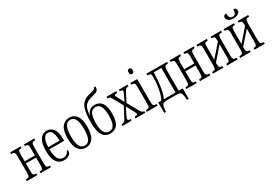

<svg xmlns="http://www.w3.org/2000/svg" viewBox="42 -1856 4401 3099"><g transform="rotate(-30 2242.0 -307.0)"><path d="M25 0V-31H35Q66 -31 80.5 -44.5Q95 -58 95 -109V-427Q95 -478 80.5 -491.5Q66 -505 35 -505H25V-536H218V-505H208Q179 -505 166.5 -492Q154 -479 154 -429V-294H344V-429Q344 -479 331.5 -492Q319 -505 290 -505H280V-536H473V-505H463Q432 -505 417.5 -491.5Q403 -478 403 -427V-109Q403 -58 417.5 -44.5Q432 -31 463 -31H473V0H280V-31H290Q319 -31 331.5 -44Q344 -57 344 -107V-255H154V-107Q154 -57 166 -44Q178 -31 208 -31H218V0Z M716 10Q632 10 583.5 -57Q535 -124 535 -266Q535 -367 557.5 -428.5Q580 -490 618.5 -518Q657 -546 706 -546Q782 -546 827 -485Q872 -424 872 -292V-263H598Q599 -150 629.5 -90.5Q660 -31 726 -31Q764 -31 791.5 -52Q819 -73 832 -109Q850 -100 850 -80Q850 -62 835.5 -41Q821 -20 791.5 -5Q762 10 716 10ZM809 -302Q808 -407 782.5 -457.5Q757 -508 707 -508Q660 -508 630.5 -458Q601 -408 598 -302Z M1124 10Q1041 10 990 -55Q939 -120 939 -268Q939 -413 990.5 -479.5Q1042 -546 1124 -546Q1180 -546 1221.5 -518Q1263 -490 1286 -429Q1309 -368 1309 -268Q1309 -124 1257.5 -57Q1206 10 1124 10ZM1124 -28Q1185 -28 1215.5 -86Q1246 -144 1246 -268Q1246 -393 1215.5 -450.5Q1185 -508 1124 -508Q1063 -508 1032.5 -450.5Q1002 -393 1002 -268Q1002 -144 1032.5 -86Q1063 -28 1124 -28Z M1579 10Q1521 10 1479.5 -20Q1438 -50 1415.5 -118.5Q1393 -187 1393 -301Q1393 -439 1413 -522.5Q1433 -606 1479 -649.5Q1525 -693 1604 -711Q1652 -722 1675.5 -729.5Q1699 -737 1707 -746Q1715 -755 1717 -770H1748Q1747 -732 1737.5 -712Q1728 -692 1698.5 -679.5Q1669 -667 1609 -653Q1544 -637 1508 -607.5Q1472 -578 1455.5 -529.5Q1439 -481 1433 -408H1436Q1454 -465 1493 -492.5Q1532 -520 1586 -520Q1671 -520 1717 -456.5Q1763 -393 1763 -255Q1763 -118 1715.5 -54Q1668 10 1579 10ZM1579 -28Q1641 -28 1671 -83.5Q1701 -139 1701 -255Q1701 -373 1671.5 -427.5Q1642 -482 1581 -482Q1517 -482 1487 -427.5Q1457 -373 1457 -255Q1457 -139 1488.5 -83.5Q1520 -28 1579 -28Z M1806 0V-31H1812Q1842 -31 1857.5 -41.5Q1873 -52 1893 -90L1991 -276L1892 -454Q1876 -484 1862 -494.5Q1848 -505 1825 -505H1818V-536H2001V-505H1990Q1963 -505 1956 -498Q1949 -491 1949 -481Q1949 -470 1970 -430L2029 -318L2079 -423Q2088 -443 2094 -457.5Q2100 -472 2100 -482Q2100 -495 2091 -500Q2082 -505 2060 -505H2049V-536H2212V-505H2208Q2181 -505 2166.5 -495.5Q2152 -486 2131 -448L2048 -288L2164 -82Q2181 -51 2194.5 -41Q2208 -31 2226 -31H2232V0H2050V-31H2061Q2087 -31 2096.5 -37.5Q2106 -44 2106 -56Q2106 -68 2080 -115L2011 -245L1946 -115Q1926 -74 1926 -58Q1926 -44 1934.5 -37.5Q1943 -31 1967 -31H1977V0Z M2361 -649Q2344 -649 2333.5 -659.5Q2323 -670 2323 -698Q2323 -726 2333.5 -736.5Q2344 -747 2361 -747Q2377 -747 2388.5 -736.5Q2400 -726 2400 -698Q2400 -670 2388.5 -659.5Q2377 -649 2361 -649ZM2262 0V-31H2272Q2303 -31 2317.5 -44.5Q2332 -58 2332 -109V-427Q2332 -478 2317.5 -491.5Q2303 -505 2272 -505H2262V-536H2391V-109Q2391 -58 2405.5 -44.5Q2420 -31 2451 -31H2461V0Z M2496 156V-39H2551Q2574 -72 2589.5 -124Q2605 -176 2614.5 -235Q2624 -294 2628 -348.5Q2632 -403 2632 -441Q2632 -479 2618.5 -492Q2605 -505 2573 -505H2563V-536H2947V-505H2937Q2906 -505 2891.5 -491.5Q2877 -478 2877 -427V-39H2952V156H2921L2914 96Q2909 56 2899.5 35.5Q2890 15 2872.5 7.5Q2855 0 2825 0H2623Q2593 0 2575.5 7.5Q2558 15 2548.5 35.5Q2539 56 2534 96L2527 156ZM2600 -39H2818V-497H2677Q2672 -377 2662.5 -291Q2653 -205 2638 -144.5Q2623 -84 2600 -39Z M2997 0V-31H3007Q3038 -31 3052.5 -44.5Q3067 -58 3067 -109V-427Q3067 -478 3052.5 -491.5Q3038 -505 3007 -505H2997V-536H3190V-505H3180Q3151 -505 3138.5 -492Q3126 -479 3126 -429V-294H3316V-429Q3316 -479 3303.5 -492Q3291 -505 3262 -505H3252V-536H3445V-505H3435Q3404 -505 3389.5 -491.5Q3375 -478 3375 -427V-109Q3375 -58 3389.5 -44.5Q3404 -31 3435 -31H3445V0H3252V-31H3262Q3291 -31 3303.5 -44Q3316 -57 3316 -107V-255H3126V-107Q3126 -57 3138 -44Q3150 -31 3180 -31H3190V0Z M3495 0V-31H3505Q3536 -31 3550.5 -44.5Q3565 -58 3565 -109V-427Q3565 -478 3550.5 -491.5Q3536 -505 3505 -505H3495V-536H3688V-505H3678Q3649 -505 3636.5 -492Q3624 -479 3624 -429V-184L3823 -411V-429Q3823 -479 3810.5 -492Q3798 -505 3769 -505H3759V-536H3952V-505H3942Q3911 -505 3896.5 -491.5Q3882 -478 3882 -427V-109Q3882 -58 3896.5 -44.5Q3911 -31 3942 -31H3952V0H3759V-31H3769Q3798 -31 3810.5 -44Q3823 -57 3823 -107V-357L3624 -130V-107Q3624 -57 3636 -44Q3648 -31 3678 -31H3688V0Z M4002 0V-31H4012Q4043 -31 4057.5 -44.5Q4072 -58 4072 -109V-427Q4072 -478 4057.5 -491.5Q4043 -505 4012 -505H4002V-536H4195V-505H4185Q4156 -505 4143.5 -492Q4131 -479 4131 -429V-184L4330 -411V-429Q4330 -479 4317.5 -492Q4305 -505 4276 -505H4266V-536H4459V-505H4449Q4418 -505 4403.5 -491.5Q4389 -478 4389 -427V-109Q4389 -58 4403.5 -44.5Q4418 -31 4449 -31H4459V0H4266V-31H4276Q4305 -31 4317.5 -44Q4330 -57 4330 -107V-357L4131 -130V-107Q4131 -57 4143 -44Q4155 -31 4185 -31H4195V0ZM4230 -606Q4174 -606 4141 -629Q4108 -652 4108 -688Q4108 -735 4164 -735Q4164 -688 4178 -663Q4192 -638 4230 -638Q4269 -638 4282.5 -663Q4296 -688 4296 -735Q4352 -735 4352 -688Q4352 -653 4319 -629.5Q4286 -606 4230 -606Z"/></g></svg>

Font: Noto Serif ExtraCondensed Light
Style: Regular
Weight: 300
Width: 2
Designer: Monotype Design Team
Foundry: Monotype Imaging Inc.
Version: Version 2.014; ttfautohint (v1.8.4.7-5d5b)